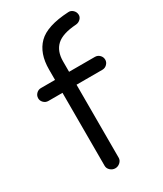

<svg xmlns="http://www.w3.org/2000/svg" viewBox="-158 -659 625 734"><g transform="rotate(-30 154.0 -291.5)"><path d="M273 -339H159V-17Q159 -5 149.5 3.5Q140 12 128 12Q116 12 106.5 3.5Q97 -5 97 -17V-339H35Q23 -339 14.5 -347.5Q6 -356 6 -367Q6 -379 14.5 -387.5Q23 -396 35 -396H97V-442Q97 -513 135.5 -551.5Q174 -590 270 -595Q281 -596 290 -588Q299 -580 300 -568Q301 -557 292.5 -548.5Q284 -540 272 -539Q211 -535 185 -511Q159 -487 159 -442V-396H273Q285 -396 293.5 -387.5Q302 -379 302 -367Q302 -356 293.5 -347.5Q285 -339 273 -339Z"/></g></svg>

Font: Hoogli Medium
Style: Regular
Weight: 500
Designer: Anand Singh Naorem
Foundry: Brand New Type
Version: Version 1.00 b007